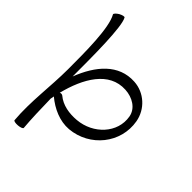

<svg xmlns="http://www.w3.org/2000/svg" viewBox="-297 -965 1360 1360"><g transform="rotate(45 382.5 -285.0)"><path d="M59 -779C109 -693 109 -451 109 -280C109 -105 81 69 96 244C97 251 116 255 140 253C163 251 181 244 181 236C174 155 171 56 169 -46C171 -54 173 -63 174 -72C241 -16 326 23 414 16C606 -1 745 -174 712 -361C694 -464 608 -543 503 -549C338 -559 232 -432 168 -266V-280C168 -465 168 -760 133 -821C129 -828 110 -823 89 -812C69 -800 56 -785 59 -779ZM211 -119C204 -124 194 -125 185 -120C232 -307 327 -474 499 -464C572 -460 641 -420 653 -350C678 -208 559 -82 407 -69C337 -63 264 -74 211 -119Z"/></g></svg>

Font: Nupuram Expanded Light
Style: Regular
Weight: 300
Width: 7
Designer: Santhosh Thottingal (santhosh.thottingal@gmail.com)
Foundry: SMC
Version: Version 1.000